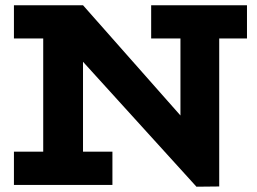

<svg xmlns="http://www.w3.org/2000/svg" viewBox="-20 -706 983 733"><path d="M922.9 -686V-559.1H816.9V5.9L730 6.8L296.9 -470.2V-127H409.2V0H33.2V-127H145V-559.1H33.2V-686H296.9L668.9 -265.1V-559.1H557.1V-686Z"/></svg>

Font: BioRhyme ExtraBold
Style: Regular
Weight: 800
Designer: Aoife Mooney
Foundry: Aoife Mooney Type
Version: Version 1.500;PS 001.500;hotconv 1.0.88;makeotf.lib2.5.64775